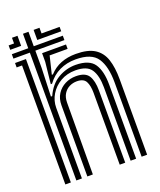

<svg xmlns="http://www.w3.org/2000/svg" viewBox="-147 -892 821 984"><g transform="rotate(-20 264.0 -400.0)"><path d="M97.5 0V-697H8V-721H97.5V-800H127.5V-721H286V-697H127.5V-603L122 -448.5H129Q155 -506 200.2 -532.2Q245.5 -558.5 296.5 -558Q370.5 -557.2 397 -517.5Q423.5 -477.8 423.5 -403.8V0H393.5V-399.8Q393.5 -463.5 371 -497.8Q348.5 -532 285 -532Q239 -532 203.5 -511.4Q168 -490.8 147.9 -457.2Q127.8 -423.8 127.8 -385.2V0ZM37.5 0V-649H8V-673H67.5V0ZM157.5 0V-388Q157.5 -423.8 174 -449.5Q190.5 -475.2 217.8 -489.1Q245 -503 277.5 -503Q328.2 -503 346.1 -474.8Q364 -446.5 364 -393.8V0H334V-392Q334 -431.2 321.9 -454Q309.8 -476.8 272.8 -476.8Q251.2 -476.8 232.2 -467.4Q213.2 -458 201.4 -439.1Q189.5 -420.2 189.2 -391.2L187.5 0ZM453.5 0V-405.8Q453.5 -492 422.9 -538.2Q392.2 -584.5 305.5 -584.5Q256.8 -584.5 217.4 -565.6Q178 -546.8 150 -508.5H143L155.5 -626V-673H286V-649H187.5V-646.8L164.5 -552H170.8Q198 -582 234.4 -596.2Q270.8 -610.5 315.5 -610.5Q381.2 -610.5 417.8 -587.4Q454.2 -564.2 468.9 -520Q483.5 -475.8 483.5 -411.8V0ZM8 -745V-769H37.5V-800H67.5V-745ZM155.5 -745V-800H187.5V-769H286V-745Z"/></g></svg>

Font: Big Shoulders Inline Text Thin Black
Style: Regular
Weight: 900
Version: Version 2.002